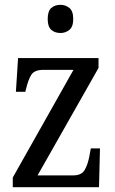

<svg xmlns="http://www.w3.org/2000/svg" viewBox="-20 -777 479 797"><path d="M33 0V-40L285 -487H159Q123 -487 110 -466.5Q97 -446 88 -407L85 -396H46L55 -536H389V-495L136 -49H285Q318 -49 331.5 -71.5Q345 -94 352 -134L357 -161H395L391 0ZM231 -640Q208 -640 193 -653Q178 -666 178 -698Q178 -731 193 -744Q208 -757 231 -757Q252 -757 268 -744Q284 -731 284 -698Q284 -666 268 -653Q252 -640 231 -640Z"/></svg>

Font: Noto Serif Sinhala Condensed
Style: Regular
Weight: 400
Width: 3
Designer: Jelle Bosma - Monotype Design Team
Foundry: Monotype Imaging Inc.
Version: Version 2.007; ttfautohint (v1.8.4.7-5d5b)